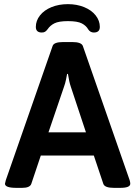

<svg xmlns="http://www.w3.org/2000/svg" viewBox="-20 -905 653 927"><path d="M4 -18Q4 -21 8 -35L234 -683Q240 -702 285 -702H329Q373 -702 380 -683L606 -35Q609 -25 609 -18Q609 2 561 2H530Q486 2 479 -17L433 -154H177L131 -17Q124 2 87 2H59Q4 2 4 -18ZM395 -266 322 -486Q314 -509 308 -548H304Q303 -542 299 -522Q295 -502 289 -486L214 -266ZM462 -775Q462 -748 433 -748Q416 -748 406 -763Q396 -781 375 -792Q354 -803 308 -803Q264 -803 243 -792.5Q222 -782 210 -764Q204 -756 198 -752Q192 -748 182 -748Q153 -748 153 -775Q153 -805 173 -830.5Q193 -856 228.5 -870.5Q264 -885 308 -885Q351 -885 386.5 -870.5Q422 -856 442 -830.5Q462 -805 462 -775Z"/></svg>

Font: Asap-SemiBold
Style: Regular
Weight: 600
Designer: Pablo Cosgaya
Foundry: Omnibus-Type
Version: Version 2.000; ttfautohint (v1.8)